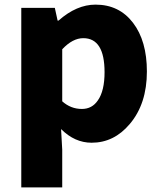

<svg xmlns="http://www.w3.org/2000/svg" viewBox="-20 -603 698 830"><path d="M72 207V-181V-569H217L229 -514H233Q311 -583 393 -583Q495 -583 555 -504.5Q615 -426 615 -294Q615 -154 541 -67Q473 14 376 14Q303 14 244 -45L249 44V207ZM334 -132Q378 -132 403 -169Q432 -210 432 -291Q432 -438 340 -438Q294 -438 249 -390V-277V-165Q286 -132 334 -132Z"/></svg>

Font: GenSekiGothic TW H
Style: Regular
Weight: 900
Version: Version 1.501;PS 1;hotconv 16.6.51;makeotf.lib2.5.65220